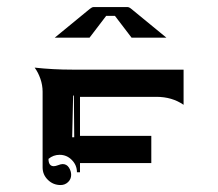

<svg xmlns="http://www.w3.org/2000/svg" viewBox="-20 -669 626 552"><path d="M79.6 -474.6Q132.1 -468.8 187.5 -468.8H507.8V-367.7Q474.6 -390.6 429.7 -390.6H210V-278.3H415V-200.2H210V-173.8H201.2Q201.2 -194.3 186.5 -209.1Q171.9 -223.9 151.4 -223.9Q133.3 -223.9 119.4 -212.2Q119.4 -191.4 134.5 -191.2Q139.6 -191.2 147.3 -194.2Q155 -197.3 160.2 -197.3Q171.6 -197.3 178.1 -187.3Q184.6 -177.2 184.6 -166.3Q184.6 -154.1 175.7 -145.5Q166.7 -137 154.3 -137Q132.8 -137 117.7 -151.9Q102.5 -166.7 102.5 -187.7V-405.3Q102.5 -424.1 96.1 -442.6Q89.6 -461.2 79.6 -474.6ZM187.5 -274.4H193.4L192.4 -394.5L190.2 -394ZM137.5 -560.8 238 -643.3Q244.6 -648.7 249 -648.7H346.7Q351.3 -648.7 357.7 -643.3L458.3 -560.8H358.2L310.5 -623.3H285.2Q237.8 -561 237.5 -560.8Z"/></svg>

Font: AgreloyInT3
Style: Medium
Weight: 400
Designer: gluk
Foundry: gluk
Version: Version 0.27